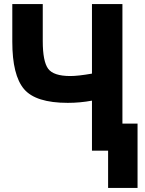

<svg xmlns="http://www.w3.org/2000/svg" viewBox="-20 -730 717 952"><path d="M41 -710H192V-526Q192 -426 218.5 -389.5Q245 -353 329 -353Q367 -353 436 -365V-710H587V-117H662V202H516V17H436V-231Q377 -220 316 -220Q157 -220 99 -288.5Q41 -357 41 -523Z"/></svg>

Font: Repo
Style: Bold
Weight: 700
Designer: Stefan Peev
Foundry: Context Ltd
Version: Version 001.000